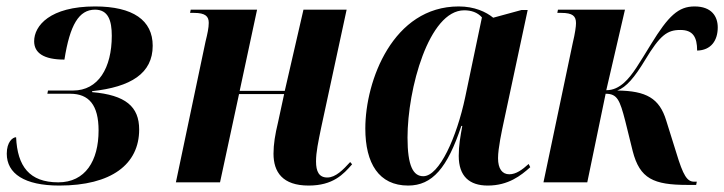

<svg xmlns="http://www.w3.org/2000/svg" viewBox="-20 -566 2248 596"><path d="M164 10C326 10 412 -56 412 -164C412 -235 370 -271 266 -280V-283C386 -296 454 -338 454 -424C454 -503 393 -546 275 -546C135 -546 86 -486 86 -438C86 -402 115 -381 180 -381C197 -489 225 -536 275 -536C316 -536 327 -502 327 -455C327 -355 285 -285 207 -285H129L127 -275H198C256 -275 286 -240 286 -161C286 -67 245 0 161 0C71 0 34 -50 30 -140C19 -140 1 -125 1 -89C1 -27 56 10 164 10Z M938 10C1014 10 1046 -25 1073 -56L1067 -63C1045 -39 1022 -15 996 -15C970 -15 961 -34 961 -65C961 -94 968 -126 977 -170L1056 -536H922L864 -284H724L778 -536H572L570 -526H582C618 -526 628 -515 628 -495C628 -480 624 -461 618 -437L526 0H663L722 -274H862L843 -186C834 -149 829 -118 829 -89C829 -32 857 10 938 10Z M1247 10C1322 10 1369 -45 1412 -175H1415C1409 -142 1404 -115 1404 -82C1404 -19 1437 10 1494 10C1558 10 1597 -21 1626 -47L1621 -57C1601 -39 1582 -25 1561 -25C1539 -25 1526 -42 1526 -75C1526 -106 1538 -161 1544 -189L1618 -535H1599L1511 -511C1489 -529 1453 -546 1404 -546C1200 -546 1114 -316 1114 -167C1114 -59 1156 10 1247 10ZM1294 -19C1263 -19 1245 -50 1245 -139C1245 -289 1311 -534 1421 -534C1442 -534 1462 -528 1476 -512L1424 -264C1398 -141 1344 -19 1294 -19Z M2114 8H2141L2143 -2H2135C2113 -2 2101 -20 2079 -93L2048 -192C2027 -261 1986 -284 1896 -285C1924 -295 1950 -326 1982 -379C2029 -457 2051 -473 2092 -473C2131 -473 2144 -451 2144 -409C2187 -410 2208 -440 2208 -481C2208 -515 2189 -546 2136 -546C2086 -546 2055 -517 2001 -429C1965 -371 1944 -333 1917 -309C1901 -295 1884 -286 1862 -286L1920 -536H1712L1710 -526H1722C1758 -526 1768 -516 1768 -494C1768 -484 1765 -462 1758 -433L1667 0H1803L1860 -275C1896 -275 1904 -256 1921 -190L1944 -97C1966 -11 2009 8 2114 8Z"/></svg>

Font: Noto Serif Display Condensed
Style: Bold Italic
Weight: 700
Width: 3
Italic angle: -12°
Designer: Monotype Design Team
Foundry: Monotype Imaging Inc.
Version: Version 2.009